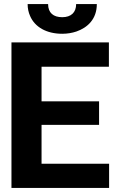

<svg xmlns="http://www.w3.org/2000/svg" viewBox="-20 -918 584 938"><path d="M36 0H513V-118H183V-308H464V-423H183V-592H512V-711H36ZM115 -898C115 -877 119 -858 127 -840C150 -786 207 -753 284 -753C309 -753 332 -757 353 -764C408 -783 453 -825 453 -898H352C352 -857 327 -834 284 -834C241 -834 215 -855 215 -898Z"/></svg>

Font: Asimov Pro
Style: Bd
Weight: 700
Designer: Google
Version: Version 2.000980; 2014